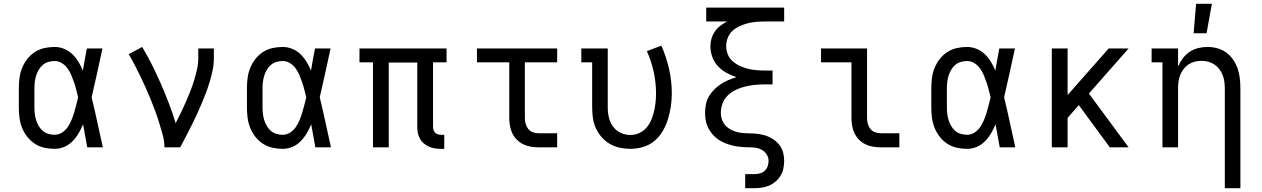

<svg xmlns="http://www.w3.org/2000/svg" viewBox="-20 -775 6640 1010"><path d="M267 8Q240 8 213 2Q186 -4 163 -19Q140 -34 123 -56Q106 -78 96 -103Q86 -128 82.5 -155.5Q79 -183 79 -210V-310Q79 -337 82.5 -364.5Q86 -392 96 -417Q106 -442 123 -464Q140 -486 163 -501Q186 -516 213 -522Q240 -528 267 -528Q293 -528 317.5 -518Q342 -508 360.5 -490Q379 -472 392.5 -450Q406 -428 416 -404Q421 -433 426 -462Q431 -491 437 -520H519Q505 -456 491 -391.5Q477 -327 462 -263Q478 -198 492 -132Q506 -66 521 0H439Q433 -30 428 -60.5Q423 -91 417 -121Q407 -97 393.5 -74Q380 -51 361.5 -32Q343 -13 318.5 -2.5Q294 8 267 8ZM267 -66Q288 -66 306 -77.5Q324 -89 336 -106.5Q348 -124 356 -143.5Q364 -163 370 -182.5Q376 -202 381 -222.5Q386 -243 391 -263Q386 -283 381 -303Q376 -323 369.5 -342Q363 -361 355 -380Q347 -399 335 -415.5Q323 -432 305.5 -443Q288 -454 267 -454Q250 -454 233.5 -449Q217 -444 204.5 -433Q192 -422 183.5 -407.5Q175 -393 170 -377Q165 -361 163 -344Q161 -327 161 -310V-210Q161 -193 163 -176Q165 -159 170 -143Q175 -127 183.5 -112.5Q192 -98 204.5 -87Q217 -76 233.5 -71Q250 -66 267 -66Z M845 0Q845 -33 836 -65Q827 -97 817.5 -128.5Q808 -160 796.5 -191Q785 -222 772.5 -252.5Q760 -283 746.5 -313.5Q733 -344 718.5 -373.5Q704 -403 689 -432.5Q674 -462 657 -490L728 -528Q756 -481 780.5 -432Q805 -383 827 -332.5Q849 -282 868.5 -231Q888 -180 904 -127Q918 -154 931 -181Q944 -208 956.5 -236Q969 -264 980 -292Q991 -320 1000 -349Q1009 -378 1016 -408Q1023 -438 1023 -468V-520H1105V-468Q1105 -436 1098.5 -405.5Q1092 -375 1083 -344.5Q1074 -314 1062.5 -284.5Q1051 -255 1039 -226Q1027 -197 1013.5 -168.5Q1000 -140 986 -112Q972 -84 957.5 -56Q943 -28 928 0Z M1467 8Q1440 8 1413 2Q1386 -4 1363 -19Q1340 -34 1323 -56Q1306 -78 1296 -103Q1286 -128 1282.5 -155.5Q1279 -183 1279 -210V-310Q1279 -337 1282.5 -364.5Q1286 -392 1296 -417Q1306 -442 1323 -464Q1340 -486 1363 -501Q1386 -516 1413 -522Q1440 -528 1467 -528Q1493 -528 1517.5 -518Q1542 -508 1560.5 -490Q1579 -472 1592.5 -450Q1606 -428 1616 -404Q1621 -433 1626 -462Q1631 -491 1637 -520H1719Q1705 -456 1691 -391.5Q1677 -327 1662 -263Q1678 -198 1692 -132Q1706 -66 1721 0H1639Q1633 -30 1628 -60.5Q1623 -91 1617 -121Q1607 -97 1593.5 -74Q1580 -51 1561.5 -32Q1543 -13 1518.5 -2.5Q1494 8 1467 8ZM1467 -66Q1488 -66 1506 -77.5Q1524 -89 1536 -106.5Q1548 -124 1556 -143.5Q1564 -163 1570 -182.5Q1576 -202 1581 -222.5Q1586 -243 1591 -263Q1586 -283 1581 -303Q1576 -323 1569.5 -342Q1563 -361 1555 -380Q1547 -399 1535 -415.5Q1523 -432 1505.5 -443Q1488 -454 1467 -454Q1450 -454 1433.5 -449Q1417 -444 1404.5 -433Q1392 -422 1383.5 -407.5Q1375 -393 1370 -377Q1365 -361 1363 -344Q1361 -327 1361 -310V-210Q1361 -193 1363 -176Q1365 -159 1370 -143Q1375 -127 1383.5 -112.5Q1392 -98 1404.5 -87Q1417 -76 1433.5 -71Q1450 -66 1467 -66Z M2300 8Q2284 8 2267.5 5.5Q2251 3 2236.5 -3.5Q2222 -10 2209.5 -20.5Q2197 -31 2189 -45.5Q2181 -60 2178 -75.5Q2175 -91 2175 -108V-446H2025V0H1942V-447H1871V-520H2329V-447H2258V-108Q2258 -99 2260.5 -91Q2263 -83 2269 -77Q2275 -71 2283 -68.5Q2291 -66 2300 -66H2317V8Z M2813 0Q2793 0 2772 -3.5Q2751 -7 2732.5 -16Q2714 -25 2699 -40Q2684 -55 2675 -74Q2666 -93 2662.5 -113.5Q2659 -134 2659 -155V-447H2489V-520H2911V-447H2741V-155Q2741 -139 2745 -124Q2749 -109 2758.5 -97Q2768 -85 2783 -79.5Q2798 -74 2813 -74H2911V0Z M3296 8Q3268 8 3240 2Q3212 -4 3188 -18Q3164 -32 3145 -53.5Q3126 -75 3114.5 -100.5Q3103 -126 3099 -154Q3095 -182 3095 -210V-447H3038V-520H3177V-210Q3177 -192 3179.5 -174.5Q3182 -157 3188 -140.5Q3194 -124 3204.5 -109.5Q3215 -95 3229.5 -85Q3244 -75 3261 -70Q3278 -65 3296 -65Q3320 -65 3342.5 -75Q3365 -85 3380.5 -103Q3396 -121 3405.5 -143.5Q3415 -166 3420.5 -189.5Q3426 -213 3428.5 -236.5Q3431 -260 3431 -284Q3431 -342 3418.5 -398Q3406 -454 3383 -506L3459 -535Q3485 -476 3499.5 -412.5Q3514 -349 3514 -284Q3514 -250 3509 -216Q3504 -182 3494 -149Q3484 -116 3466.5 -86Q3449 -56 3423 -34Q3397 -12 3363.5 -2Q3330 8 3296 8Z M3900 215V141H3947Q3961 141 3976 137.5Q3991 134 4002 124Q4013 114 4018 100Q4023 86 4023 71Q4023 54 4014 39Q4005 24 3990.5 15Q3976 6 3959.5 3Q3943 0 3926 0Q3909 0 3892 -1Q3875 -2 3858.5 -4.5Q3842 -7 3825.5 -11.5Q3809 -16 3793.5 -22.5Q3778 -29 3763.5 -38Q3749 -47 3737 -59Q3725 -71 3715.5 -85Q3706 -99 3700 -115Q3694 -131 3691.5 -147.5Q3689 -164 3689 -181V-182Q3689 -204 3693.5 -226.5Q3698 -249 3709.5 -268.5Q3721 -288 3737 -304Q3753 -320 3772 -332.5Q3791 -345 3812 -354Q3833 -363 3854 -369Q3827 -378 3801.5 -392Q3776 -406 3756.5 -427Q3737 -448 3727 -475.5Q3717 -503 3717 -532Q3717 -553 3723 -573Q3729 -593 3741 -610Q3753 -627 3769.5 -639.5Q3786 -652 3805 -662H3695V-735H4105V-662H4003Q3980 -662 3957.5 -660Q3935 -658 3913.5 -652.5Q3892 -647 3871 -637.5Q3850 -628 3833.5 -613Q3817 -598 3808.5 -576.5Q3800 -555 3800 -533Q3800 -510 3808.5 -489Q3817 -468 3834 -453Q3851 -438 3871.5 -428.5Q3892 -419 3913.5 -413.5Q3935 -408 3957.5 -406Q3980 -404 4003 -404H4044V-331H4003Q3977 -331 3951.5 -328.5Q3926 -326 3901 -320Q3876 -314 3852.5 -303Q3829 -292 3810 -274.5Q3791 -257 3781.5 -232.5Q3772 -208 3772 -182Q3772 -162 3779 -143Q3786 -124 3800.5 -110.5Q3815 -97 3833 -89Q3851 -81 3870.5 -77.5Q3890 -74 3910 -74Q3930 -74 3949.5 -72.5Q3969 -71 3988.5 -67Q4008 -63 4026 -54.5Q4044 -46 4059.5 -33.5Q4075 -21 4085.5 -4.5Q4096 12 4100.5 31.5Q4105 51 4105 71Q4105 91 4101 111Q4097 131 4086.5 148.5Q4076 166 4060.5 179.5Q4045 193 4026.5 201Q4008 209 3987.5 212Q3967 215 3947 215Z M4613 0Q4593 0 4572 -3.5Q4551 -7 4532.5 -16Q4514 -25 4499 -40Q4484 -55 4475 -74Q4466 -93 4462.5 -113.5Q4459 -134 4459 -155V-447H4299V-520H4541V-155Q4541 -139 4545 -124Q4549 -109 4558.5 -97Q4568 -85 4583 -79.5Q4598 -74 4613 -74H4711V0Z M5067 8Q5040 8 5013 2Q4986 -4 4963 -19Q4940 -34 4923 -56Q4906 -78 4896 -103Q4886 -128 4882.5 -155.5Q4879 -183 4879 -210V-310Q4879 -337 4882.5 -364.5Q4886 -392 4896 -417Q4906 -442 4923 -464Q4940 -486 4963 -501Q4986 -516 5013 -522Q5040 -528 5067 -528Q5093 -528 5117.5 -518Q5142 -508 5160.5 -490Q5179 -472 5192.5 -450Q5206 -428 5216 -404Q5221 -433 5226 -462Q5231 -491 5237 -520H5319Q5305 -456 5291 -391.5Q5277 -327 5262 -263Q5278 -198 5292 -132Q5306 -66 5321 0H5239Q5233 -30 5228 -60.5Q5223 -91 5217 -121Q5207 -97 5193.5 -74Q5180 -51 5161.5 -32Q5143 -13 5118.5 -2.5Q5094 8 5067 8ZM5067 -66Q5088 -66 5106 -77.5Q5124 -89 5136 -106.5Q5148 -124 5156 -143.5Q5164 -163 5170 -182.5Q5176 -202 5181 -222.5Q5186 -243 5191 -263Q5186 -283 5181 -303Q5176 -323 5169.5 -342Q5163 -361 5155 -380Q5147 -399 5135 -415.5Q5123 -432 5105.5 -443Q5088 -454 5067 -454Q5050 -454 5033.5 -449Q5017 -444 5004.5 -433Q4992 -422 4983.5 -407.5Q4975 -393 4970 -377Q4965 -361 4963 -344Q4961 -327 4961 -310V-210Q4961 -193 4963 -176Q4965 -159 4970 -143Q4975 -127 4983.5 -112.5Q4992 -98 5004.5 -87Q5017 -76 5033.5 -71Q5050 -66 5067 -66Z M5818 0 5655 -222 5596 -155V0H5513V-520H5596V-275L5812 -520H5917L5708 -283L5917 0Z M6423 215V-310Q6423 -328 6420.5 -346Q6418 -364 6411.5 -380.5Q6405 -397 6394 -411.5Q6383 -426 6368 -436Q6353 -446 6335.5 -450.5Q6318 -455 6300 -455Q6282 -455 6264.5 -450.5Q6247 -446 6232 -436Q6217 -426 6206 -411.5Q6195 -397 6188.5 -380.5Q6182 -364 6179.5 -346Q6177 -328 6177 -310V0H6095V-447H6038V-520H6177V-425Q6187 -448 6202 -468Q6217 -488 6237.5 -502Q6258 -516 6282.5 -522Q6307 -528 6332 -528Q6358 -528 6384 -521Q6410 -514 6431 -498.5Q6452 -483 6467 -461Q6482 -439 6490.5 -414Q6499 -389 6502 -362.5Q6505 -336 6505 -310V215ZM6259 -600 6272 -755H6355L6327 -600Z"/></svg>

Font: Iosevka Plex Etoile
Style: Regular
Weight: 400
Designer: Belleve Invis
Foundry: Belleve Invis
Version: Version 25.1.1; ttfautohint (v1.8.4)